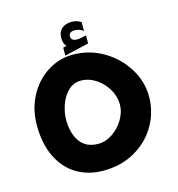

<svg xmlns="http://www.w3.org/2000/svg" viewBox="-103 -778 807 870"><g transform="rotate(-15 300.0 -343.5)"><path d="M37.5 -275.5Q37.5 -351 70.2 -412.2Q103 -473.5 158 -508.2Q213 -543 277 -543Q354.5 -543 420 -504.5Q485.5 -466 524 -403.2Q562.5 -340.5 562.5 -271.5Q562.5 -199 526.8 -136.5Q491 -74 426 -36.5Q361 1 277 1Q207 1 153 -31Q99 -63 68.2 -125.5Q37.5 -188 37.5 -275.5ZM425.5 -270Q425.5 -308 404.8 -342.8Q384 -377.5 351 -398.8Q318 -420 283.5 -420Q246 -420 220.8 -394.2Q195.5 -368.5 183.8 -332.8Q172 -297 172 -266.5Q172 -201 200.5 -161.8Q229 -122.5 286 -122.5Q320 -122.5 352.5 -144.2Q385 -166 405.2 -200.5Q425.5 -235 425.5 -270ZM244 -584.5 260 -589Q246.5 -604 246.5 -628.5Q246.5 -657.5 264.2 -672.8Q282 -688 310.5 -688Q324 -688 334.2 -684.8Q344.5 -681.5 354.5 -675V-633.5Q337 -647.5 312 -647.5Q300.5 -647.5 293.5 -641.8Q286.5 -636 286.5 -627Q286.5 -604.5 315 -604.5Q331.5 -604.5 358 -612V-574L244 -547.5Z"/></g></svg>

Font: JuliaMono ExtraBoldItalic
Style: Regular
Weight: 800
Italic angle: -9°
Monospace: yes
Designer: cormullion
Foundry: corm
Version: Version 0.049; ttfautohint (v1.8.4)